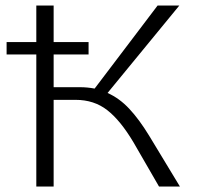

<svg xmlns="http://www.w3.org/2000/svg" viewBox="-20 -678 715 698"><path d="M634 0H558L465 -161Q418 -240 370 -277.5Q322 -315 255 -315H175V0H112V-480H4V-525H112V-658H175V-525H302V-480H175V-361H272Q297 -361 324 -356L553 -658H632L371 -340Q414 -321 450 -282.5Q486 -244 522 -185Z"/></svg>

Font: Ysabeau Infant Semilight
Style: Regular
Weight: 300
Designer: Christian Thalmann (Catharsis Fonts)
Version: Version 0.003